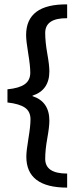

<svg xmlns="http://www.w3.org/2000/svg" viewBox="-20 -725 365 875"><path d="M286 130Q100 130 100 -11Q100 -37 109.5 -93.5Q119 -150 119 -181Q119 -217 93.5 -234.5Q68 -252 14 -258V-318Q67 -323 92.5 -341Q118 -359 118 -394Q118 -425 108.5 -482Q99 -539 99 -565Q99 -707 286 -705V-642Q186 -643 186 -575Q186 -534 195.5 -481Q205 -428 205 -400Q205 -314 128 -289V-287Q205 -262 205 -175Q205 -147 195.5 -94.5Q186 -42 186 -1Q186 66 286 66Z"/></svg>

Font: Martel Sans
Style: Regular
Weight: 400
Designer: Dan Reynolds and Mathieu Réguer
Foundry: Dan Reynolds and Mathieu Réguer
Version: Version 1.001;PS 001.001;hotconv 1.0.70;makeotf.lib2.5.58329